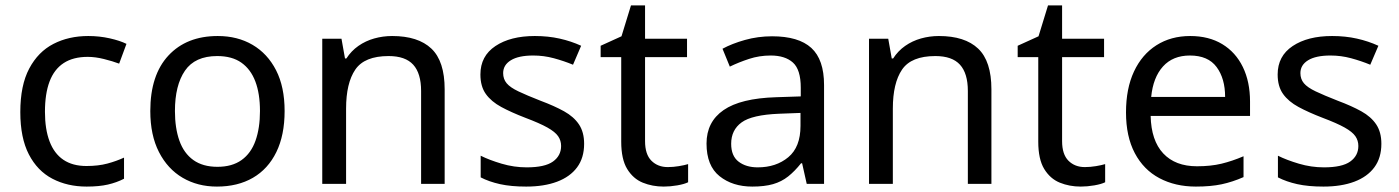

<svg xmlns="http://www.w3.org/2000/svg" viewBox="-20 -679 5166 709"><path d="M300 10Q229 10 173.5 -19Q118 -48 86.5 -109Q55 -170 55 -265Q55 -364 88 -426Q121 -488 177.5 -517Q234 -546 306 -546Q347 -546 385 -537.5Q423 -529 447 -517L420 -444Q396 -453 364 -461Q332 -469 304 -469Q250 -469 215 -446Q180 -423 163 -378Q146 -333 146 -266Q146 -202 163 -157Q180 -112 214 -89Q248 -66 299 -66Q343 -66 376.5 -75Q410 -84 438 -97V-19Q411 -5 378.5 2.5Q346 10 300 10Z M781 10Q710 10 654.5 -22.5Q599 -55 567 -117.5Q535 -180 535 -269Q535 -402 602 -474Q669 -546 784 -546Q857 -546 912.5 -513.5Q968 -481 999.5 -419.5Q1031 -358 1031 -269Q1031 -180 1000.5 -117.5Q970 -55 914 -22.5Q858 10 781 10ZM783 -63Q837 -63 872 -88Q907 -113 923.5 -159.5Q940 -206 940 -269Q940 -333 923 -378Q906 -423 871.5 -447.5Q837 -472 782 -472Q700 -472 663 -418Q626 -364 626 -269Q626 -206 642.5 -159.5Q659 -113 694 -88Q729 -63 783 -63Z M1170 0V-536H1241L1254 -463H1259Q1277 -491 1303.5 -509.5Q1330 -528 1362 -537Q1394 -546 1428 -546Q1524 -546 1573 -499.5Q1622 -453 1622 -349V0H1535V-343Q1535 -408 1506 -440Q1477 -472 1415 -472Q1326 -472 1292 -422Q1258 -372 1258 -278V0Z M1923 10Q1867 10 1826.5 1Q1786 -8 1755 -24V-104Q1787 -88 1832.5 -74.5Q1878 -61 1925 -61Q1992 -61 2022 -82.5Q2052 -104 2052 -140Q2052 -160 2041 -176Q2030 -192 2001.5 -208Q1973 -224 1920 -244Q1868 -264 1831 -284Q1794 -304 1774 -332Q1754 -360 1754 -404Q1754 -472 1809.5 -509Q1865 -546 1955 -546Q2004 -546 2046.5 -536.5Q2089 -527 2126 -510L2096 -440Q2062 -454 2025 -464Q1988 -474 1949 -474Q1895 -474 1866.5 -456.5Q1838 -439 1838 -409Q1838 -387 1851 -371.5Q1864 -356 1894.5 -341.5Q1925 -327 1976 -307Q2027 -288 2063 -268Q2099 -248 2118 -219.5Q2137 -191 2137 -148Q2137 -96 2111 -61Q2085 -26 2037 -8Q1989 10 1923 10Z M2431 10Q2389 10 2353.5 -4.5Q2318 -19 2296 -55Q2274 -91 2274 -156V-468H2198V-510L2275 -545L2310 -659H2362V-536H2517V-468H2362V-158Q2362 -109 2385.5 -85.5Q2409 -62 2446 -62Q2466 -62 2487 -65.5Q2508 -69 2521 -73V-6Q2507 1 2481 5.5Q2455 10 2431 10Z M2758 10Q2685 10 2637 -28.5Q2589 -67 2589 -149Q2589 -229 2652 -272.5Q2715 -316 2846 -320L2937 -323V-355Q2937 -422 2908 -448Q2879 -474 2826 -474Q2784 -474 2746 -461.5Q2708 -449 2675 -433L2648 -499Q2683 -518 2731 -531.5Q2779 -545 2831 -545Q2929 -545 2976 -502Q3023 -459 3023 -365V0H2959L2942 -76H2938Q2915 -47 2890.5 -27.5Q2866 -8 2834.5 1Q2803 10 2758 10ZM2778 -61Q2846 -61 2891 -98.5Q2936 -136 2936 -214V-262L2857 -259Q2757 -255 2718.5 -227Q2680 -199 2680 -148Q2680 -103 2707.5 -82Q2735 -61 2778 -61Z M3189 0V-536H3260L3273 -463H3278Q3296 -491 3322.5 -509.5Q3349 -528 3381 -537Q3413 -546 3447 -546Q3543 -546 3592 -499.5Q3641 -453 3641 -349V0H3554V-343Q3554 -408 3525 -440Q3496 -472 3434 -472Q3345 -472 3311 -422Q3277 -372 3277 -278V0Z M3971 10Q3929 10 3893.5 -4.5Q3858 -19 3836 -55Q3814 -91 3814 -156V-468H3738V-510L3815 -545L3850 -659H3902V-536H4057V-468H3902V-158Q3902 -109 3925.5 -85.5Q3949 -62 3986 -62Q4006 -62 4027 -65.5Q4048 -69 4061 -73V-6Q4047 1 4021 5.5Q3995 10 3971 10Z M4396 10Q4320 10 4261.5 -21Q4203 -52 4170.5 -113.5Q4138 -175 4138 -264Q4138 -352 4167.5 -415Q4197 -478 4250.5 -512Q4304 -546 4375 -546Q4444 -546 4493.5 -516Q4543 -486 4569.5 -431.5Q4596 -377 4596 -304V-251H4229Q4231 -160 4275.5 -112.5Q4320 -65 4400 -65Q4451 -65 4490.5 -74.5Q4530 -84 4572 -102V-25Q4531 -7 4491 1.5Q4451 10 4396 10ZM4231 -321H4504Q4504 -389 4472.5 -431.5Q4441 -474 4374 -474Q4311 -474 4274.5 -433.5Q4238 -393 4231 -321Z M4867 10Q4811 10 4770.5 1Q4730 -8 4699 -24V-104Q4731 -88 4776.5 -74.5Q4822 -61 4869 -61Q4936 -61 4966 -82.5Q4996 -104 4996 -140Q4996 -160 4985 -176Q4974 -192 4945.5 -208Q4917 -224 4864 -244Q4812 -264 4775 -284Q4738 -304 4718 -332Q4698 -360 4698 -404Q4698 -472 4753.5 -509Q4809 -546 4899 -546Q4948 -546 4990.5 -536.5Q5033 -527 5070 -510L5040 -440Q5006 -454 4969 -464Q4932 -474 4893 -474Q4839 -474 4810.5 -456.5Q4782 -439 4782 -409Q4782 -387 4795 -371.5Q4808 -356 4838.5 -341.5Q4869 -327 4920 -307Q4971 -288 5007 -268Q5043 -248 5062 -219.5Q5081 -191 5081 -148Q5081 -96 5055 -61Q5029 -26 4981 -8Q4933 10 4867 10Z"/></svg>

Font: Noto Sans Symbols
Style: Regular
Weight: 400
Designer: Monotype Design Team
Foundry: Monotype Imaging Inc.
Version: Version 2.002